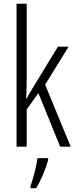

<svg xmlns="http://www.w3.org/2000/svg" viewBox="-20 -780 402 1021"><path d="M122 -372V-760H68V0H122V-198L184 -285L300 0H356L220 -330L345 -532H288L154 -312C142 -293 133 -277 121 -255H119C121 -295 122 -330 122 -372ZM236 71V61H179C175 101 155 174 142 210V221H172C199 178 223 118 236 71Z"/></svg>

Font: Noto Sans Georgian ExtraCondensed Light
Style: Regular
Weight: 300
Width: 2
Designer: Monotype Design Team, Akaki Razmadze
Foundry: Google LLC
Version: Version 2.005